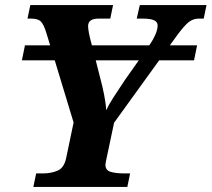

<svg xmlns="http://www.w3.org/2000/svg" viewBox="-20 -734 831 754"><path d="M111 0 122 -53H149Q181 -53 206.5 -64Q232 -75 240 -114L269 -253L195 -497H66L78 -556H177L161 -608Q152 -637 141 -649Q130 -661 101 -661H88L99 -714H424L413 -661H368Q326 -661 326 -632Q326 -612 338 -567L341 -556H566L569 -560Q581 -577 590 -597.5Q599 -618 599 -634Q599 -648 585 -654.5Q571 -661 538 -661H517L529 -714H791L780 -661H761Q739 -661 721.5 -647.5Q704 -634 676 -596L647 -556H754L742 -497H605L428 -252L398 -110Q397 -105 395.5 -98Q394 -91 394 -87Q394 -65 415 -59Q436 -53 467 -53H491L480 0ZM374 -426Q382 -397 389 -361.5Q396 -326 397 -301Q406 -321 425.5 -351.5Q445 -382 470 -419L525 -497H356Z"/></svg>

Font: Noto Serif
Style: Bold Italic
Weight: 700
Italic angle: -12°
Designer: Monotype Design Team
Foundry: Monotype Imaging Inc.
Version: Version 2.013